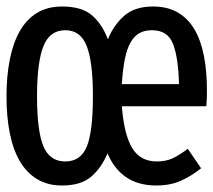

<svg xmlns="http://www.w3.org/2000/svg" viewBox="-23 -559 657 591"><path d="M448 -539Q492 -539 523.5 -521Q555 -503 575 -469.5Q595 -436 604.5 -388Q614 -340 614 -279Q614 -265 613.5 -253.5Q613 -242 612 -232H352Q359 -144 384 -103Q409 -62 460 -62Q488 -62 509 -72Q530 -82 555 -101L596 -41Q566 -17 533.5 -2.5Q501 12 458 12Q403 12 365.5 -13.5Q328 -39 308 -87Q289 -42 257.5 -15Q226 12 168 12Q124 12 91.5 -7.5Q59 -27 38 -63Q17 -99 7 -149.5Q-3 -200 -3 -263Q-3 -324 7 -375Q17 -426 37.5 -462.5Q58 -499 90.5 -519Q123 -539 168 -539Q229 -539 260.5 -511.5Q292 -484 309 -438Q327 -482 359.5 -510.5Q392 -539 448 -539ZM263 -264Q263 -368 244 -417Q225 -466 178 -466Q130 -466 110.5 -416.5Q91 -367 91 -263Q91 -156 110.5 -109Q130 -62 178 -62Q225 -62 244 -107.5Q263 -153 263 -264ZM445 -466Q423 -466 407 -457.5Q391 -449 379.5 -429.5Q368 -410 361.5 -378Q355 -346 352 -300H528Q526 -382 509.5 -424Q493 -466 445 -466Z"/></svg>

Font: Wlorlttqgufhjawjgtejqphaquk
Style: Regular
Weight: 400
Monospace: yes
Designer: Carrois Corporate & Edenspiekermann
Foundry: Carrois Corporate GbR & Edenspiekermann AG
Version: Version 2.001